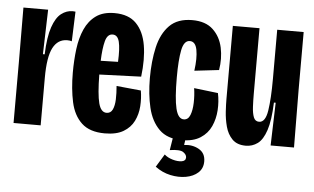

<svg xmlns="http://www.w3.org/2000/svg" viewBox="-50 -617 1433 875"><g transform="rotate(5 666.0 -180.0)"><path d="M25 0V-278L24 -528H137L131 -324H139Q142 -404 157.5 -449Q173 -494 197 -512.5Q221 -531 249 -531Q257 -531 262 -530L257 -394Q249 -397 236 -397Q193 -397 171 -355Q149 -313 149 -217V0Z M443 11Q374 11 337 -23.5Q300 -58 287 -118Q274 -178 274 -252Q274 -309 280.5 -360.5Q287 -412 305 -452Q323 -492 355.5 -515.5Q388 -539 440 -539Q505 -539 540 -503Q575 -467 585.5 -404.5Q596 -342 586 -261L395 -254Q396 -164 406.5 -123.5Q417 -83 443 -83Q462 -83 470.5 -101Q479 -119 480 -147.5Q481 -176 478 -209L590 -198Q596 -163 593.5 -126Q591 -89 575.5 -58Q560 -27 528 -8Q496 11 443 11ZM440 -441Q416 -441 407 -407.5Q398 -374 396 -317L475 -319Q478 -380 470.5 -410.5Q463 -441 440 -441Z M796 11Q729 11 692 -25.5Q655 -62 640.5 -123Q626 -184 626 -258Q626 -336 640.5 -399.5Q655 -463 692 -500.5Q729 -538 796 -538Q857 -538 891 -506Q925 -474 935.5 -424.5Q946 -375 937 -322L825 -309Q833 -367 826 -404.5Q819 -442 793 -442Q766 -442 757 -396.5Q748 -351 748 -272Q748 -176 759 -130Q770 -84 796 -84Q816 -84 825 -106.5Q834 -129 835 -163Q836 -197 831 -230L941 -217Q949 -179 946.5 -139Q944 -99 928.5 -65Q913 -31 880.5 -10Q848 11 796 11ZM688 142 724 83Q738 96 761.5 103Q785 110 803.5 107Q822 104 822 88Q822 75 806.5 64.5Q791 54 745 61L756 -7H814L808 32Q846 27 876 44Q906 61 906 99Q906 131 884.5 150.5Q863 170 829 176Q795 182 757.5 174Q720 166 688 142Z M1088 11Q1048 11 1026 -11.5Q1004 -34 995 -68Q986 -102 984 -136Q982 -170 982 -193V-528H1104V-228Q1104 -197 1105.5 -168Q1107 -139 1114 -121Q1121 -103 1139 -103Q1168 -103 1176.5 -158Q1185 -213 1185 -303V-528H1306V-262L1308 0H1201L1207 -196H1199Q1196 -114 1181 -69Q1166 -24 1142 -6.5Q1118 11 1088 11Z"/></g></svg>

Font: Bricolage Grotesque 48pt Condensed SemiBold
Style: Regular
Weight: 600
Width: 3
Designer: Mathieu Triay
Foundry: Atelier Triay
Version: Version 1.000; ttfautohint (v1.8.4.7-5d5b);gftools[0.9.32]